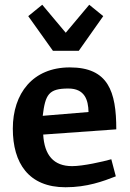

<svg xmlns="http://www.w3.org/2000/svg" viewBox="-20 -779 547 809"><path d="M470 -234C470 -394 436 -495 274 -495C118 -495 34 -385 34 -237C34 -91 101 10 256 10C347 10 414 -15 468 -36L449 -108C414 -98 330 -79 284 -79C206 -79 167 -125 162 -212ZM160 -291C171 -381 185 -406 268 -406C337 -406 352 -358 353 -307ZM312 -565 415 -711 356 -759 257 -641 158 -759 99 -711 203 -565Z"/></svg>

Font: Enriqueta
Style: Bold
Weight: 700
Designer: Viviana Monsalve, Gustavo Ibarra
Foundry: Viviana Monsalve, Gustavo Ibarra
Version: Version 1.002